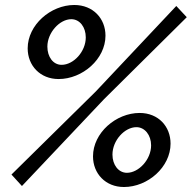

<svg xmlns="http://www.w3.org/2000/svg" viewBox="-20 -740 772 770"><path d="M91 -546C91 -477 141 -423 215 -423C311 -423 403 -503 403 -597C403 -666 353 -720 278 -720C183 -720 91 -640 91 -546ZM26 -40 68 6 397 -342 729 -671 687 -716 364 -373ZM324 -590C324 -533 275 -480 227 -480C193 -480 170 -512 170 -553C170 -609 219 -663 266 -663C300 -663 324 -631 324 -590ZM353 -113C353 -44 403 10 477 10C573 10 664 -70 664 -164C664 -233 615 -287 540 -287C445 -287 353 -207 353 -113ZM586 -157C586 -100 536 -47 489 -47C455 -47 431 -79 431 -120C431 -177 480 -230 527 -230C561 -230 586 -198 586 -157Z"/></svg>

Font: FIGSv2-sans-serif SmBold Italic
Style: Regular
Weight: 600
Italic angle: -12°
Designer: Matt McInerney, Pablo Impallari, Rodrigo Fuenzalida
Foundry: Matt McInerney, Pablo Impallari, Rodrigo Fuenzalida
Version: Version 4.020;hotconv 1.0.109;makeotfexe 2.5.65596